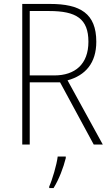

<svg xmlns="http://www.w3.org/2000/svg" viewBox="-20 -734 564 975"><path d="M234 -714H93V0H131V-316H285L456 0H502L323 -326C414 -351 469 -414 469 -522C469 -666 387 -714 234 -714ZM230 -678C367 -678 429 -639 429 -522C429 -408 361 -351 256 -351H131V-678ZM314 69V61H273C268 103 245 180 230 213V221H252C280 176 302 117 314 69Z"/></svg>

Font: Noto Sans Malayalam SemiCondensed ExtraLight
Style: Regular
Weight: 200
Width: 4
Designer: Jelle Bosma - Monotype Design Team
Foundry: Monotype Imaging Inc.
Version: Version 2.104